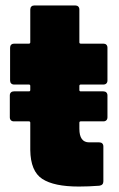

<svg xmlns="http://www.w3.org/2000/svg" viewBox="-20 -680 437 704"><path d="M359 -370H276Q271 -370 271 -365V-350Q271 -345 276 -345H359Q366 -345 370 -341Q374 -337 374 -330V-250Q374 -243 370 -239Q366 -235 359 -235H276Q271 -235 271 -230V-208Q271 -158 307 -158H344Q351 -158 355 -154Q359 -150 359 -143V-15Q359 -1 344 1Q305 4 269 4Q178 4 135 -24Q92 -52 91 -130V-230Q91 -235 86 -235H31Q24 -235 20 -239Q16 -243 16 -250V-330Q16 -337 20 -341Q24 -345 31 -345H86Q91 -345 91 -350V-365Q91 -370 86 -370H32Q25 -370 21 -374Q17 -378 17 -385V-505Q17 -512 21 -516Q25 -520 32 -520H86Q91 -520 91 -525V-645Q91 -652 95 -656Q99 -660 106 -660H256Q263 -660 267 -656Q271 -652 271 -645V-525Q271 -520 276 -520H359Q366 -520 370 -516Q374 -512 374 -505V-385Q374 -378 370 -374Q366 -370 359 -370Z"/></svg>

Font: Barlow Black
Style: Regular
Weight: 900
Designer: Jeremy Tribby
Foundry: Tribby Type
Version: Version 1.422